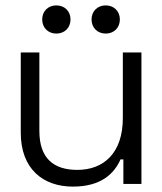

<svg xmlns="http://www.w3.org/2000/svg" viewBox="-20 -682 601 712"><path d="M504.5 -487.5H435.5V-244C435.5 -114.5 364.5 -52 267 -52C180 -52 126 -93.5 126 -196.5V-487.5H57V-189.5C57 -56.5 139 10 250 10C353.5 10 402.5 -36.5 427 -91H437.5V0H504.5ZM189 -557.5C219.5 -557.5 241.5 -579 241.5 -610C241.5 -640.5 219.5 -662 189 -662C158.5 -662 136.5 -640.5 136.5 -610C136.5 -579 158.5 -557.5 189 -557.5ZM372 -557.5C402.5 -557.5 424.5 -579 424.5 -610C424.5 -640.5 402.5 -662 372 -662C341.5 -662 319.5 -640.5 319.5 -610C319.5 -579 341.5 -557.5 372 -557.5Z"/></svg>

Font: MCL Standard Light
Style: Regular
Weight: 300
Designer: Květoslav Bartoš
Foundry: Florian Karsten
Version: Version 1.001;Glyphs 3.2.3 (3260)